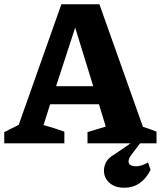

<svg xmlns="http://www.w3.org/2000/svg" viewBox="-34 -675 757 904"><path d="M639 -78Q656 -73 672 -67Q688 -61 703 -55V0H378V-53L464 -79L432 -184H202L171 -86Q197 -79 221 -71.5Q245 -64 269 -55V0H-14V-53L54 -87L255 -655H434ZM230 -269H405L320 -545ZM551 209Q513 209 489 192Q465 175 458 149Q451 123 462 96Q473 69 506 51L607 -18H639L586 52Q567 76 572.5 92Q578 108 606 108Q620 108 634.5 103Q649 98 663 90L675 125Q632 209 551 209Z"/></svg>

Font: Piazzolla
Style: Bold
Weight: 700
Designer: Juan Pablo del Peral
Foundry: Huerta Tipografica
Version: Version 1.330